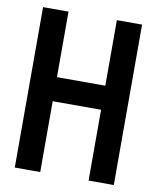

<svg xmlns="http://www.w3.org/2000/svg" viewBox="-80 -763 676 825"><g transform="rotate(10 258.0 -350.0)"><path d="M363 -414H152V-700H41V0H152V-309H363V0H473V-700H363Z"/></g></svg>

Font: Advent Pro
Style: Bold
Weight: 700
Designer: VivaRado, Andreas Kalpakidis
Foundry: VivaRado, Andreas Kalpakidis
Version: Version 3.000